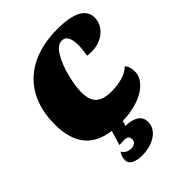

<svg xmlns="http://www.w3.org/2000/svg" viewBox="-260 -814 1207 1207"><g transform="rotate(-45 343.5 -210.0)"><path d="M483 -429Q492 -476 492 -516Q492 -609 438 -609Q398 -609 365.5 -553.5Q333 -498 314 -422Q295 -346 295 -292Q295 -222 328.5 -191.5Q362 -161 433 -161Q487 -161 531.5 -174Q576 -187 603 -214Q626 -195 626 -144Q626 -104 593.5 -67Q561 -30 499 -6.5Q437 17 352 20L342 54H345Q396 54 428.5 74.5Q461 95 461 137Q461 173 437.5 201Q414 229 373.5 244.5Q333 260 286 260Q240 260 213.5 245Q187 230 187 205Q187 190 192 173.5Q197 157 206 146Q216 163 231 171.5Q246 180 272 180Q287 180 300 170.5Q313 161 313 143Q313 110 274 110Q258 110 230 112L259 15Q145 0 89.5 -70Q34 -140 34 -269Q34 -396 85.5 -488.5Q137 -581 235 -630.5Q333 -680 469 -680Q687 -680 687 -564Q687 -526 665 -494.5Q643 -463 606.5 -445Q570 -427 528 -427Q499 -427 483 -429Z"/></g></svg>

Font: Sansita Black Italic
Style: Regular
Weight: 900
Italic angle: -11°
Designer: Pablo Cosgaya
Foundry: Omnibus-Type
Version: Version 1.006